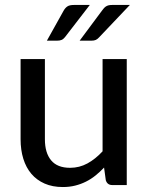

<svg xmlns="http://www.w3.org/2000/svg" viewBox="-20 -746 598 774"><path d="M491 -508V0H432.5Q412.5 0 406.5 -19.5L399.5 -70.5Q383 -53 365 -38.5Q347 -24 326.5 -13.8Q306 -3.5 283 2.2Q260 8 233.5 8Q191.5 8 159.8 -6Q128 -20 106.5 -45.2Q85 -70.5 74 -106Q63 -141.5 63 -184.5V-508H161V-184.5Q161 -130 186 -99.8Q211 -69.5 262.5 -69.5Q300 -69.5 332.5 -87.2Q365 -105 393.5 -136V-508ZM342 -726 242.5 -597Q236 -588.5 228.5 -585.2Q221 -582 209.5 -582H169L236.5 -703Q243 -714.5 251.8 -720.2Q260.5 -726 278 -726ZM503.5 -726 381 -597Q373.5 -588.5 366.5 -585.2Q359.5 -582 348 -582H301L391 -703Q395 -708.5 398.8 -712.8Q402.5 -717 407 -720Q411.5 -723 417.5 -724.5Q423.5 -726 432 -726Z"/></svg>

Font: LatoLatin Medium
Style: Regular
Weight: 500
Designer: Lukasz Dziedzic with Adam Twardoch and Botio Nikoltchev
Foundry: tyPoland Lukasz Dziedzic
Version: Version 2.015; 2015-08-06; http://www.latofonts.com/